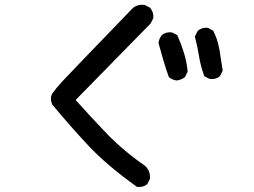

<svg xmlns="http://www.w3.org/2000/svg" viewBox="-20 -737 1040 787"><path d="M540.5 28.3Q417 -60.1 341.3 -141.1Q266.1 -221.7 194.8 -307.6L194.3 -308.6L193.8 -309.6Q182.6 -336.4 196.3 -356.4Q208.5 -373.5 236.3 -404.3Q264.2 -434.6 516.1 -695.3Q537.6 -721.2 571.8 -716.8H573.2L573.7 -716.3L593.3 -706.5L594.2 -706.1L595.2 -705.1Q610.4 -687.5 608.4 -663.6V-662.6L607.9 -661.6L598.1 -642.1L597.7 -641.1L597.2 -640.6L290 -327.1Q353 -256.8 417.5 -189.5Q483.4 -120.6 576.7 -55.7L577.1 -55.2V-54.7Q596.7 -35.6 594.7 -5.4V-4.4L594.2 -3.4L584.5 16.1L584 17.6L583 18.1Q575.2 24.9 565.2 27.6Q555.2 30.3 543.5 29.3H542ZM703.6 -407.2Q686 -409.7 672.9 -420.4L671.9 -421.4L671.4 -422.9Q659.7 -456.1 649.4 -490.7Q639.6 -524.9 629.9 -560.1V-561V-562Q632.3 -579.6 643.1 -592.8L643.6 -593.3Q651.4 -600.1 661.4 -602.8Q671.4 -605.5 683.1 -604.5H684.1L685.1 -604L704.6 -594.2L706.5 -593.3L707.5 -591.3Q723.1 -555.7 733.9 -520.5Q735.8 -514.2 737.5 -508.1Q739.3 -502 740.7 -495.8Q742.2 -489.7 743.4 -483.4Q744.6 -477.1 745.6 -470.7Q746.6 -464.4 747.6 -458Q748.5 -451.7 749 -444.8V-443.4L748.5 -441.9L738.8 -422.4L737.8 -420.9L736.8 -419.9Q729.5 -414.6 721.4 -411.4Q713.4 -408.2 704.6 -407.2H704.1ZM839.4 -413.6 819.8 -423.3 817.4 -424.3 816.9 -426.8Q802.7 -464.4 795.9 -505.9Q789.1 -546.9 779.3 -585.4L778.8 -587.4L779.8 -589.4L789.6 -608.9L790 -609.9L791 -610.8Q806.6 -625 830.6 -623H832L833 -622.6L852.5 -611.8L854 -610.8L855 -608.9Q860.8 -597.2 865.7 -584.5Q870.6 -571.8 874 -558.6Q877.4 -545.4 879.9 -531.2Q886.7 -490.2 892.6 -449.2V-447.3L892.1 -445.8L882.3 -426.3L881.8 -424.8L880.9 -424.3Q873 -417.5 863 -414.8Q853 -412.1 841.3 -413.1H840.3Z"/></svg>

Font: NaikaiFont
Style: SemiBold
Weight: 600
Version: Version 1.89